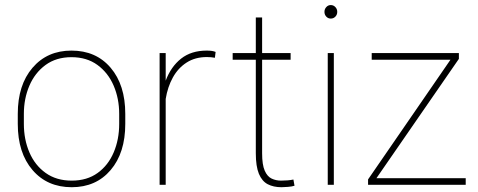

<svg xmlns="http://www.w3.org/2000/svg" viewBox="-20 -741 1916 770"><path d="M51.3 -284.2Q51.3 -400.4 110.4 -469.2Q169.4 -538.1 266.6 -538.1Q365.2 -538.1 423.8 -469.2Q482.4 -400.4 482.4 -284.2V-244.1Q482.4 -127.9 423.8 -59.1Q365.2 9.8 267.6 9.8Q169.4 9.8 110.4 -59.1Q51.3 -127.9 51.3 -244.1ZM75.7 -244.1Q75.7 -181.6 97.9 -129.9Q120.1 -78.1 163.1 -47.4Q206.1 -16.6 267.6 -16.6Q329.1 -16.6 371.6 -47.4Q414.1 -78.1 436 -129.9Q458 -181.6 458 -244.1V-284.2Q458 -345.7 435.8 -397.5Q413.6 -449.2 370.8 -480.5Q328.1 -511.7 266.6 -511.7Q205.6 -511.7 162.8 -480.5Q120.1 -449.2 97.9 -397.5Q75.7 -345.7 75.7 -284.2Z M809.1 -538.1Q832.5 -538.1 844.7 -532.7L841.8 -509.3Q826.7 -512.2 809.6 -512.2Q762.7 -512.2 728.5 -490.2Q694.3 -468.3 673.3 -430.4Q652.3 -392.6 644.5 -344.2V0H620.1V-528.3H644.5V-417.5Q665.5 -473.6 706.3 -505.9Q747.1 -538.1 809.1 -538.1Z M1156.7 -21 1161.1 3.9Q1150.4 7.3 1134.5 8.5Q1118.7 9.8 1108.9 9.8Q1076.7 9.8 1053.7 -2.2Q1030.8 -14.2 1018.3 -43.9Q1005.9 -73.7 1005.9 -126.5V-501.5H913.1V-528.3H1005.9V-670.9H1031.2V-528.3H1145.5V-501.5H1031.2V-126.5Q1031.2 -80.1 1041.7 -56.4Q1052.2 -32.7 1069.6 -24.7Q1086.9 -16.6 1106.9 -16.6Q1135.7 -16.6 1156.7 -21Z M1306.6 -720.7Q1317.4 -720.7 1325 -712.6Q1332.5 -704.6 1332.5 -693.4Q1332.5 -682.1 1325 -674.3Q1317.4 -666.5 1306.6 -666.5Q1295.9 -666.5 1288.6 -674.3Q1281.2 -682.1 1281.2 -693.4Q1281.2 -704.6 1288.6 -712.6Q1295.9 -720.7 1306.6 -720.7ZM1318.8 0H1294.4V-528.3H1318.8Z M1489.7 -26.4H1847.7V0H1456.1V-21.5L1786.6 -501.5H1470.7V-528.3H1820.3V-504.9Z"/></svg>

Font: Robert Sans Thin
Style: Regular
Weight: 100
Designer: Christian Robertson (extended by Adam Twardoch)
Foundry: Google
Version: Version 12.135;April 2, 2019;FontCreator 11.5.0.2425 64-bit;